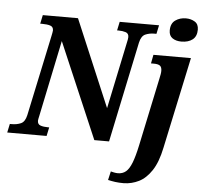

<svg xmlns="http://www.w3.org/2000/svg" viewBox="-86 -836 1203 1142"><g transform="rotate(5 516.0 -264.5)"><path d="M-22 0 -11 -52H1Q31 -52 55 -62.5Q79 -73 88 -113L190 -594Q192 -605 194 -614Q196 -623 196 -628Q196 -650 177.5 -656Q159 -662 129 -662H117L128 -714H338L557 -196L641 -597Q643 -605 644.5 -614Q646 -623 646 -628Q646 -650 627.5 -656Q609 -662 585 -662H576L587 -714H822L811 -662H798Q769 -662 745 -651.5Q721 -641 712 -601L586 0H498L254 -570L160 -118Q154 -92 154 -86Q154 -64 172.5 -58Q191 -52 216 -52H224L213 0ZM962 -629Q930 -629 909 -643.5Q888 -658 888 -689Q888 -731 915 -750Q942 -769 978 -769Q1008 -769 1031 -755Q1054 -741 1054 -708Q1054 -668 1029 -648.5Q1004 -629 962 -629ZM695 240Q665 240 643.5 237Q622 234 600 229L612 177Q619 179 631.5 181.5Q644 184 654 184Q683 184 702.5 167.5Q722 151 737 112.5Q752 74 766 8L852 -399Q855 -413 857 -424Q859 -435 859 -445Q859 -467 848 -475.5Q837 -484 811 -484H794L804 -536H1028L912 8Q894 96 860.5 146.5Q827 197 784.5 218Q742 239 695 240Z"/></g></svg>

Font: Noto Serif SemiCondensed
Style: Bold Italic
Weight: 700
Width: 4
Italic angle: -12°
Designer: Monotype Design Team
Foundry: Monotype Imaging Inc.
Version: Version 2.014